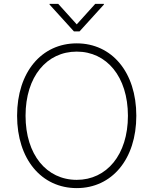

<svg xmlns="http://www.w3.org/2000/svg" viewBox="-20 -961 792 991"><path d="M683.6 -363.6C683.6 -588.4 557.2 -737.2 376.1 -737.2C194.2 -737.2 68.2 -588.4 68.2 -363.6C68.2 -139.2 194.2 9.9 376.1 9.9C557.2 9.9 683.6 -138.8 683.6 -363.6ZM640.3 -363.6C640.3 -161.6 530.2 -32.7 376.1 -32.7C220.5 -32.7 111.9 -162.3 111.9 -363.6C111.9 -566.8 221.9 -694.6 376.1 -694.6C530.2 -694.6 639.9 -565.7 640.3 -363.6ZM280.5 -941.1H235.8V-937.5L361.5 -799H390.6L516.3 -937.5V-941.1H471.6L376.1 -835.2Z"/></svg>

Font: Karasuma Gothic
Style: Thin
Weight: 200
Designer: Rasmus Andersson / Ryoko Ishizuka
Foundry: rsms
Version: Version 1.00